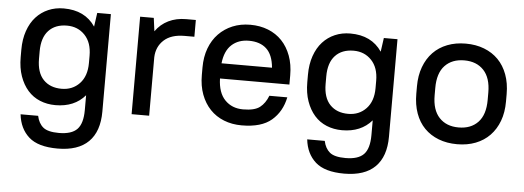

<svg xmlns="http://www.w3.org/2000/svg" viewBox="-48 -641 2676 981"><g transform="rotate(5 1290.0 -150.0)"><path d="M243 -12Q200 -12 163.5 -27Q127 -42 101 -71.5Q75 -101 60 -143.5Q45 -186 45 -241V-279Q45 -333 60 -376Q75 -419 101.5 -448Q128 -477 164 -492.5Q200 -508 243 -508Q352 -508 405 -429L415 -500H485V0Q485 102 431.5 155Q378 208 273 208Q173 208 125.5 165.5Q78 123 70 50H160Q168 88 192 108Q216 128 273 128Q338 128 366.5 98.5Q395 69 395 0V-76Q340 -12 243 -12ZM267 -98Q323 -98 359 -136Q395 -174 395 -241V-279Q395 -346 359 -384Q323 -422 267 -422Q207 -422 173 -385.5Q139 -349 139 -279V-241Q139 -170 173.5 -134Q208 -98 267 -98Z M635 -500H705L714 -432Q740 -469 780 -488.5Q820 -508 870 -508H920V-422H870Q801 -422 764 -388Q727 -354 725 -300V0H635Z M1200 8Q1150 8 1108.5 -8.5Q1067 -25 1037.5 -56Q1008 -87 991.5 -131Q975 -175 975 -231V-269Q975 -324 991.5 -368Q1008 -412 1038 -443Q1068 -474 1109 -491Q1150 -508 1200 -508Q1250 -508 1291.5 -491.5Q1333 -475 1362.5 -444Q1392 -413 1408.5 -368.5Q1425 -324 1425 -269V-221H1069Q1071 -148 1107 -111Q1143 -74 1200 -74Q1259 -74 1286 -95Q1313 -116 1328 -155H1420Q1405 -81 1353 -36.5Q1301 8 1200 8ZM1200 -426Q1146 -426 1111.5 -394.5Q1077 -363 1070 -299H1329Q1323 -365 1290 -395.5Q1257 -426 1200 -426Z M1713 -12Q1670 -12 1633.5 -27Q1597 -42 1571 -71.5Q1545 -101 1530 -143.5Q1515 -186 1515 -241V-279Q1515 -333 1530 -376Q1545 -419 1571.5 -448Q1598 -477 1634 -492.5Q1670 -508 1713 -508Q1822 -508 1875 -429L1885 -500H1955V0Q1955 102 1901.5 155Q1848 208 1743 208Q1643 208 1595.5 165.5Q1548 123 1540 50H1630Q1638 88 1662 108Q1686 128 1743 128Q1808 128 1836.5 98.5Q1865 69 1865 0V-76Q1810 -12 1713 -12ZM1737 -98Q1793 -98 1829 -136Q1865 -174 1865 -241V-279Q1865 -346 1829 -384Q1793 -422 1737 -422Q1677 -422 1643 -385.5Q1609 -349 1609 -279V-241Q1609 -170 1643.5 -134Q1678 -98 1737 -98Z M2305 8Q2252 8 2209.5 -8.5Q2167 -25 2137 -55.5Q2107 -86 2091 -130.5Q2075 -175 2075 -231V-269Q2075 -324 2091.5 -368.5Q2108 -413 2138 -444Q2168 -475 2210.5 -491.5Q2253 -508 2305 -508Q2357 -508 2399.5 -491.5Q2442 -475 2472 -444.5Q2502 -414 2518.5 -369.5Q2535 -325 2535 -269V-231Q2535 -175 2518.5 -131Q2502 -87 2472 -56Q2442 -25 2399.5 -8.5Q2357 8 2305 8ZM2305 -78Q2368 -78 2404.5 -116.5Q2441 -155 2441 -231V-269Q2441 -344 2404.5 -383Q2368 -422 2305 -422Q2242 -422 2205.5 -383.5Q2169 -345 2169 -269V-231Q2169 -156 2205.5 -117Q2242 -78 2305 -78Z"/></g></svg>

Font: PT Root UI Web Medium
Style: Regular
Weight: 500
Designer: Vitaly Kuzmin
Foundry: ParaType Ltd.
Version: Version 1.001W